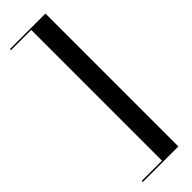

<svg xmlns="http://www.w3.org/2000/svg" viewBox="-308 -790 950 950"><g transform="rotate(-45 166.5 -315.0)"><path d="M171.5 150V-780H278.5V150ZM30 150V142.5H278.5V150ZM30 -772.5V-780H278.5V-772.5Z"/></g></svg>

Font: BodoniModa_28ptMedium
Style: Regular
Weight: 500
Designer: Owen Earl
Foundry: indestructible type
Version: Version 2.004